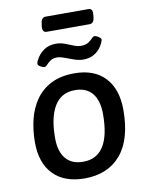

<svg xmlns="http://www.w3.org/2000/svg" viewBox="-92 -906 754 979"><g transform="rotate(-10 284.5 -416.5)"><path d="M205 -763Q182 -763 185 -795L187 -807Q190 -840 213 -840H435Q458 -840 454 -807L453 -795Q450 -763 427 -763ZM162 -588Q156 -588 143 -595Q130 -602 130 -610Q130 -614 131.5 -618.5Q133 -623 135 -627Q151 -659 177.5 -677Q204 -695 239 -695Q263 -695 285 -687Q307 -679 327 -670.5Q347 -662 365 -662Q390 -662 404 -671.5Q418 -681 426 -690Q434 -699 442 -699Q448 -699 461 -691Q474 -683 474 -675Q474 -671 468 -658Q455 -628 428.5 -609.5Q402 -591 365 -591Q343 -591 318.5 -599.5Q294 -608 272 -616.5Q250 -625 235 -625Q212 -625 199 -615.5Q186 -606 178 -597Q170 -588 162 -588ZM267 7Q162 7 105 -52Q48 -111 48 -218Q48 -279 61.5 -335Q75 -391 105.5 -435Q136 -479 185.5 -504.5Q235 -530 307 -530Q409 -530 465 -470.5Q521 -411 521 -303Q521 -150 454 -71.5Q387 7 267 7ZM274 -78Q415 -78 415 -300Q415 -370 384.5 -407.5Q354 -445 295 -445Q223 -445 188 -386.5Q153 -328 153 -222Q153 -152 184 -115Q215 -78 274 -78Z"/></g></svg>

Font: Asap Medium
Style: Italic
Weight: 500
Italic angle: -6°
Designer: Pablo Cosgaya
Foundry: Omnibus-Type
Version: Version 3.001; ttfautohint (v1.8.3)